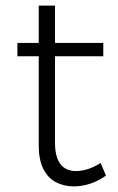

<svg xmlns="http://www.w3.org/2000/svg" viewBox="-20 -662 420 684"><path d="M244 2Q207.5 2 179 -13Q150.5 -28 134.2 -60.5Q118 -93 118 -144.5V-461.5H42V-509H118V-642H176V-509H348V-461.5H176V-153.5Q176 -53.5 250.5 -52.5Q294 -53 338.5 -81.5L357.5 -36.5Q305 1 244 2Z"/></svg>

Font: Argentum Novus Light
Style: Regular
Weight: 300
Designer: Julieta Ulanovsky (font) & Cristiano Sobral (main changes)
Foundry: Julieta Ulanovsky (font) & Cristiano Sobral (main changes)
Version: Version 3.00;November 27, 2020;FontCreator 13.0.0.2655 64-bi